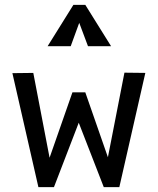

<svg xmlns="http://www.w3.org/2000/svg" viewBox="-20 -770 650 790"><path d="M492 -471 424 -123 331 -390H278L184 -121L117 -470L31 -469L138 0H202L304 -265L407 0H471L578 -470ZM437 -580 331 -750H282L176 -580H271L306 -676L342 -580Z"/></svg>

Font: Necto Mono
Style: Regular
Weight: 400
Designer: Marco Condello
Foundry: Collletttivo
Version: Version 1.300;Glyphs 3.2 (3217)